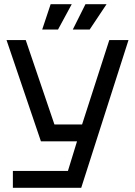

<svg xmlns="http://www.w3.org/2000/svg" viewBox="-20 -890 640 910"><path d="M41 0V-80H302L345 -220H174L11 -700H102L238 -300H369L498 -700H589L365 0ZM180 -750 220 -870H320L255 -750ZM325 -750 385 -870H485L405 -750Z"/></svg>

Font: Tektur
Style: Regular
Weight: 400
Designer: Adam Jagosz
Foundry: Adam Jagosz
Version: Version 1.005;gftools[0.9.30]